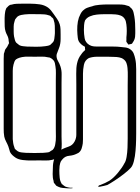

<svg xmlns="http://www.w3.org/2000/svg" viewBox="-24 -827 757 1039"><path d="M309 -376V-88Q309 -69 310 -48Q311 -27 306 -8Q304 0 300.5 9Q297 18 290 24Q284 30 275 33Q266 36 258 38Q241 42 222.5 41.5Q204 41 187 41Q172 41 148 41.5Q124 42 99.5 39Q75 36 60 26Q51 20 43 12.5Q35 5 30 -5Q27 -13 25.5 -20.5Q24 -28 21 -35Q16 -48 9 -61Q2 -74 -1 -88Q-3 -98 -3.5 -109Q-4 -120 -4 -130Q-4 -139 -4 -165.5Q-4 -192 -4 -227Q-4 -262 -4 -297Q-4 -332 -4 -358.5Q-4 -385 -4 -394V-482Q-4 -496 -4 -509.5Q-4 -523 -3 -536Q-1 -541 0.5 -546.5Q2 -552 3 -556Q5 -561 9 -565.5Q13 -570 15 -574L21 -586Q22 -588 23 -590Q24 -592 25 -593Q25 -597 23 -605Q23 -613 22 -616Q20 -627 14.5 -637Q9 -647 6 -657Q2 -670 1.5 -684Q1 -698 1 -711Q1 -721 1 -730Q1 -739 2 -748Q3 -756 4 -763Q5 -770 8 -777Q9 -779 9.5 -781Q10 -783 11 -784Q13 -786 15.5 -788Q18 -790 19 -792Q21 -794 23.5 -796Q26 -798 28 -799Q30 -801 33 -801Q36 -801 39 -802Q52 -806 65.5 -806.5Q79 -807 92 -807H142Q165 -807 190.5 -803.5Q216 -800 236 -786Q245 -779 252 -770.5Q259 -762 265 -753Q274 -740 284 -726Q294 -712 299 -696Q303 -683 303.5 -669Q304 -655 304 -641Q304 -629 304 -616Q304 -603 302 -591Q300 -578 295 -566Q290 -554 286 -542Q285 -539 283.5 -535.5Q282 -532 282 -529Q281 -512 289.5 -497.5Q298 -483 303 -468Q310 -447 309.5 -423.5Q309 -400 309 -376ZM198 -750Q176 -750 153.5 -750.5Q131 -751 110 -749Q101 -748 91 -746Q81 -744 73 -739Q71 -738 69 -735.5Q67 -733 65 -731L58 -722Q57 -720 56 -716Q55 -712 54 -709Q50 -697 50 -683.5Q50 -670 50 -656Q50 -649 50.5 -642.5Q51 -636 52 -630Q54 -622 56 -613Q58 -604 63 -597L70 -591Q72 -590 74.5 -587.5Q77 -585 80 -583Q89 -578 100.5 -577Q112 -576 122 -575Q145 -574 172 -574Q199 -574 221 -577Q228 -578 235.5 -579.5Q243 -581 249 -585Q251 -587 253.5 -589.5Q256 -592 258 -594L264 -600Q269 -608 270 -617.5Q271 -627 272 -635Q273 -641 273 -647Q273 -653 273 -659Q273 -673 272.5 -688Q272 -703 267 -717Q266 -719 265.5 -722Q265 -725 263 -727Q262 -729 259.5 -731Q257 -733 255 -734Q252 -739 247 -742L237 -745Q228 -748 218.5 -749Q209 -750 198 -750ZM163 -520Q147 -520 129.5 -520.5Q112 -521 95 -518Q80 -515 70 -510Q69 -509 67 -508Q65 -507 63 -506Q57 -501 54 -493Q51 -485 49 -477Q45 -461 45 -444Q45 -427 45 -410V-74Q46 -63 47.5 -52.5Q49 -42 53 -32Q55 -24 57 -21L65 -14Q67 -13 69 -11Q71 -9 73 -8Q82 -3 93.5 -2Q105 -1 115 0Q163 2 211 0Q218 -1 226.5 -1.5Q235 -2 242 -4Q245 -6 248 -8Q251 -10 254 -12Q256 -13 258 -14Q260 -15 261 -16Q267 -22 270.5 -30.5Q274 -39 275 -47Q279 -67 278.5 -87.5Q278 -108 278 -127V-394Q278 -412 278.5 -431Q279 -450 276 -468Q275 -476 273 -485Q271 -494 266 -500Q258 -510 248 -514Q245 -516 241.5 -516Q238 -516 235 -517Q219 -521 201 -520.5Q183 -520 163 -520ZM713 -394V-106Q713 -95 712.5 -69Q712 -43 709.5 -12Q707 19 700.5 45Q694 71 683 82Q669 97 645 115.5Q621 134 596.5 150Q572 166 557 174Q548 177 538 179Q528 181 518 183Q516 183 514 183.5Q512 184 510 184Q507 184 507 184Q508 184 508 182Q510 177 512.5 176Q515 175 519 174Q532 169 544 163.5Q556 158 568 151Q591 136 614.5 107.5Q638 79 649 57Q657 46 661 22.5Q665 -1 666 -27.5Q667 -54 667 -77.5Q667 -101 667 -112V-366Q667 -389 667.5 -413Q668 -437 666 -459Q665 -472 660.5 -485Q656 -498 645 -506Q635 -514 621 -516.5Q607 -519 595 -519Q578 -520 560 -520Q542 -520 525 -520Q514 -520 501.5 -520Q489 -520 477 -518Q473 -517 467.5 -516Q462 -515 457 -513Q435 -501 430 -476Q425 -451 425 -428Q425 -419 425 -392Q425 -365 425 -330Q425 -295 425 -260Q425 -225 425 -198Q425 -171 425 -162V-93Q425 -83 425 -72.5Q425 -62 424 -51Q422 -37 417.5 -23Q413 -9 401 0Q396 3 391 5Q373 14 350.5 16Q328 18 314 35Q312 38 309.5 40.5Q307 43 305 47Q301 56 300 64Q298 71 298 79Q298 87 297 95Q297 105 297.5 115Q298 125 299 135Q300 148 306 161Q308 162 308.5 164.5Q309 167 310 169Q312 170 314 171Q316 172 317 174Q319 175 322 177.5Q325 180 328 182Q332 184 338 185.5Q344 187 349 188Q353 189 357 189Q361 189 365 189Q370 189 370 190Q370 191 366.5 191.5Q363 192 362 192H341Q328 191 315 190Q302 189 290 183Q289 182 286.5 181Q284 180 282 179Q279 177 275 171Q274 169 272 167Q270 165 268 163Q266 157 266 152Q263 143 262 134Q261 125 261 115Q261 92 262.5 69Q264 46 273 24Q276 17 280 9.5Q284 2 289 -3Q298 -12 309.5 -18Q321 -24 332 -28Q340 -31 349.5 -34.5Q359 -38 366 -44Q374 -51 379.5 -61Q385 -71 387 -81Q389 -89 389 -98Q389 -107 389 -115V-371Q389 -394 388.5 -428Q388 -462 393 -484Q399 -512 415 -532Q418 -537 421.5 -541Q425 -545 429 -549Q431 -551 433.5 -553Q436 -555 437 -557Q437 -559 436.5 -560.5Q436 -562 436 -563Q436 -565 436 -569Q436 -573 435 -574Q434 -576 433 -576Q432 -576 430 -577Q427 -579 423 -581.5Q419 -584 416 -587Q412 -590 408 -595Q404 -600 402 -604Q398 -612 397 -622Q396 -632 395 -641Q393 -663 394.5 -687Q396 -711 403 -732Q407 -742 412 -752Q417 -762 424 -769Q435 -780 448.5 -785Q462 -790 475 -793Q490 -799 514.5 -801Q539 -803 563 -803Q587 -803 602 -803Q618 -803 634 -802.5Q650 -802 666 -796Q668 -795 671 -794.5Q674 -794 676 -792Q678 -791 680 -788.5Q682 -786 684 -784Q686 -783 688 -781Q690 -779 691 -777Q697 -769 699 -758Q701 -747 703 -738Q706 -720 707 -701.5Q708 -683 708 -665Q708 -656 708 -646.5Q708 -637 707 -628Q706 -620 703 -612.5Q700 -605 695 -598Q694 -597 692.5 -594Q691 -591 689 -590Q688 -589 685.5 -589Q683 -589 681 -588Q680 -588 676 -587Q672 -586 670 -586Q668 -588 665 -594Q664 -595 662.5 -597Q661 -599 660 -601Q659 -603 659.5 -605.5Q660 -608 660 -609V-625Q662 -642 662 -659.5Q662 -677 660 -694Q659 -702 657 -710.5Q655 -719 650 -726Q642 -738 628.5 -743Q615 -748 601 -749Q591 -750 581 -750Q571 -750 561 -750H534Q519 -750 499.5 -748Q480 -746 462.5 -738.5Q445 -731 436 -716Q432 -705 431 -691Q430 -677 430 -665Q430 -654 431 -642.5Q432 -631 434 -620Q435 -618 435.5 -614.5Q436 -611 437 -609Q447 -587 470 -579Q479 -576 489.5 -575.5Q500 -575 510 -575Q525 -575 547 -575Q569 -575 590.5 -575Q612 -575 627 -573Q641 -572 655.5 -570Q670 -568 681 -560Q694 -551 699.5 -537Q705 -523 708 -508Q713 -486 713 -452.5Q713 -419 713 -394Z"/></svg>

Font: Rubik Vinyl
Style: Regular
Weight: 400
Designer: Hubert and Fischer, NaN
Foundry: Hubert and Fischer, NaN
Version: Version 2.200